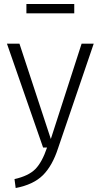

<svg xmlns="http://www.w3.org/2000/svg" viewBox="-20 -743 508 967"><path d="M59 204 53 159Q124 143 158 108.5Q192 74 217 0H197L15 -523H78L236 -43L391 -523H452L273 2Q244 92 196 139.5Q148 187 59 204ZM354 -676H113V-723H354Z"/></svg>

Font: Trujillo Light
Style: Regular
Weight: 300
Designer: Fira Sans original fonts by bBox Type GmbH, Carrois Corporate GbR, & Edenspiekermann AG / Changes by Cristiano Sobral
Foundry: Fira Sans original fonts by bBox Type GmbH, Carrois Corporate GbR, & Edenspiekermann AG / Changes by Cristiano Sobral
Version: Version 4.301;July 28, 2020;FontCreator 13.0.0.2655 64-bit